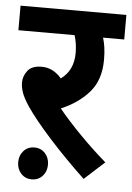

<svg xmlns="http://www.w3.org/2000/svg" viewBox="-49 -660 504 732"><g transform="rotate(5 202.5 -294.0)"><path d="M374 -55 297 15Q219 -59 157.5 -127.5Q96 -196 65 -242Q45 -272 38 -292.5Q31 -313 31 -331Q31 -355 47 -376Q63 -397 101 -397Q145 -397 177 -359Q225 -394 225 -460Q225 -497 215 -528H0V-622H405V-528H324Q329 -512 332 -491.5Q335 -471 335 -444Q335 -368 295 -321Q255 -274 187 -245Q223 -201 272.5 -150.5Q322 -100 374 -55ZM43 -27Q43 -53 59 -70.5Q75 -88 100 -88Q125 -88 141 -70.5Q157 -53 157 -27Q157 -1 141 16.5Q125 34 100 34Q75 34 59 16.5Q43 -1 43 -27Z"/></g></svg>

Font: Noto Sans SemiCondensed SemiBold
Style: Regular
Weight: 600
Width: 4
Designer: Monotype Design Team
Foundry: Monotype Imaging Inc.
Version: Version 2.013; ttfautohint (v1.8.4.7-5d5b)